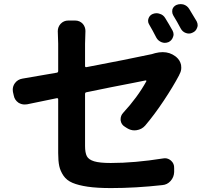

<svg xmlns="http://www.w3.org/2000/svg" viewBox="-20 -871 1040 949"><path d="M952.1 -765.6Q957 -755.9 957 -746.1Q957 -740.2 954.1 -733.4Q948.2 -716.8 932.6 -710Q923.8 -705.1 914.1 -705.1Q906.2 -705.1 898.4 -708Q881.8 -713.9 873 -730.5Q854.5 -765.6 836.9 -793.9Q831.1 -803.7 831.1 -813.5Q831.1 -818.4 832 -824.2Q836.9 -839.8 852.5 -846.7Q862.3 -850.6 872.1 -850.6Q879.9 -850.6 887.7 -848.6Q905.3 -842.8 915 -827.1Q934.6 -795.9 952.1 -765.6ZM833 -719.7Q837.9 -710 837.9 -701.2Q837.9 -694.3 835 -687.5Q829.1 -670.9 813.5 -663.1Q803.7 -659.2 794.9 -659.2Q787.1 -659.2 779.3 -662.1Q761.7 -668.9 752.9 -684.6Q733.4 -722.7 717.8 -749Q711.9 -757.8 711.9 -767.6Q711.9 -773.4 713.9 -779.3Q718.8 -794.9 734.4 -801.8Q744.1 -805.7 753.9 -805.7Q761.7 -805.7 769.5 -802.7Q787.1 -797.9 796.9 -781.2Q814.5 -752.9 833 -719.7ZM400.4 -655.3V-544.9Q400.4 -538.1 407.2 -539.1Q607.4 -577.1 730.5 -603.5Q739.3 -606.4 747.1 -608.4Q766.6 -613.3 784.2 -613.3Q819.3 -613.3 846.7 -592.8L851.6 -588.9Q870.1 -573.2 875 -549.8Q876 -543 876 -536.1Q876 -519.5 867.2 -503.9Q866.2 -501 865.2 -499Q835.9 -443.4 789.1 -373Q742.2 -302.7 697.3 -250Q680.7 -231.4 655.3 -227.5Q650.4 -226.6 644.5 -226.6Q626 -226.6 608.4 -237.3L597.7 -244.1Q579.1 -254.9 576.2 -276.4Q576.2 -279.3 576.2 -282.2Q576.2 -299.8 588.9 -313.5Q659.2 -389.6 703.1 -468.8Q704.1 -470.7 703.1 -472.2Q702.1 -473.6 700.2 -473.6Q681.6 -469.7 639.2 -461.4Q596.7 -453.1 526.9 -439.5Q457 -425.8 407.2 -415Q400.4 -414.1 400.4 -406.2V-149.4Q400.4 -116.2 409.2 -99.1Q418 -82 445.3 -73.7Q472.7 -65.4 527.3 -65.4Q645.5 -65.4 786.1 -87.9Q791 -88.9 794.9 -88.9Q811.5 -88.9 825.2 -77.1Q841.8 -62.5 840.8 -40V-20.5Q839.8 4.9 823.2 23.4Q806.6 42 782.2 43.9Q650.4 58.6 528.3 58.6Q460 58.6 413.6 51.8Q367.2 44.9 338.4 32.7Q309.6 20.5 293.9 -2.4Q278.3 -25.4 272.9 -50.3Q267.6 -75.2 267.6 -114.3V-379.9Q267.6 -386.7 260.7 -385.7Q157.2 -364.3 114.3 -355.5Q108.4 -354.5 101.6 -354.5Q85.9 -354.5 71.3 -363.3Q51.8 -377 47.9 -399.4L43.9 -417Q43 -422.9 43 -427.7Q43 -445.3 53.7 -460Q67.4 -478.5 90.8 -482.4Q156.2 -493.2 260.7 -511.7Q267.6 -512.7 267.6 -520.5V-655.3L265.6 -716.8Q265.6 -737.3 279.3 -752.9Q294.9 -769.5 317.4 -769.5H351.6Q374 -769.5 389.6 -752.9Q402.3 -737.3 402.3 -717.8Z"/></svg>

Font: Gen Jyuu Gothic Monospace Bold
Style: Bold
Weight: 700
Designer: [Source Han Sans]
Ryoko NISHIZUKA  (kana & ideographs); Paul D. Hunt (Latin, Greek & Cyrillic); Wenlong ZHANG  (bopomofo
Version: Version 1.002.20150607